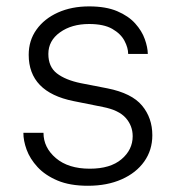

<svg xmlns="http://www.w3.org/2000/svg" viewBox="-20 -573 553 604"><path d="M445 -403.4H383.2Q383.2 -422.6 371.6 -444.6Q360.1 -466.6 333.3 -482.1Q306.5 -497.5 260.3 -497.5Q205.3 -497.5 168.7 -471.2Q132.1 -445 132.1 -403.4Q132.1 -362.9 158.9 -342.2Q185.7 -321.4 234 -311.4L317.8 -295.1Q394.5 -279.8 426.8 -240.9Q459.2 -202.1 459.2 -147.4Q459.2 -100.9 433.8 -65Q408.4 -29.1 362.7 -8.9Q317.1 11.4 256.7 11.4Q199.9 11.4 160.9 -5.1Q121.8 -21.7 98 -47.6Q74.2 -73.5 63.7 -102.3Q53.3 -131 53.6 -155.2H116.8Q116.8 -108.7 155.9 -75.5Q195 -42.3 262.4 -42.3Q327.1 -42.3 362.2 -72.1Q397.4 -101.9 397.4 -144.5Q397.4 -177.2 375.7 -201.9Q354 -226.6 303.6 -236.5L211.3 -255Q70.3 -283.4 70.3 -400.6Q70.3 -445.7 94.8 -479.9Q119.3 -514.2 162.3 -533.6Q205.3 -552.9 260.3 -552.9Q313.2 -552.9 348.7 -537.8Q384.2 -522.7 405.4 -499.1Q426.5 -475.5 435.5 -449.9Q444.6 -424.4 445 -403.4Z"/></svg>

Font: Inter Zeller Light
Style: Regular
Weight: 300
Designer: Rasmus Andersson; Joe Bland
Foundry: zeller
Version: Version 3.015;git-dec3a8cb1